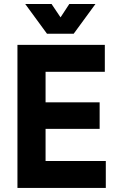

<svg xmlns="http://www.w3.org/2000/svg" viewBox="-20 -920 570 940"><path d="M210 -754.9Q183.6 -791 103.5 -900.4Q135.7 -900.4 232.4 -900.4Q243.2 -883.8 276.4 -835Q287.1 -851.6 319.3 -900.4Q350.6 -900.4 447.3 -900.4Q420.9 -863.3 340.8 -754.9Q308.6 -754.9 210 -754.9ZM203.1 -131.8Q276.4 -131.8 498 -131.8Q498 -98.6 498 0Q389.6 0 65.4 0Q65.4 -174.8 65.4 -700.2Q171.9 -700.2 493.2 -700.2Q493.2 -667 493.2 -568.4Q420.9 -568.4 203.1 -568.4Q203.1 -530.3 203.1 -418.9Q269.5 -418.9 467.8 -418.9Q467.8 -386.7 467.8 -289.1Q401.4 -289.1 203.1 -289.1Q203.1 -250 203.1 -131.8Z"/></svg>

Font: LeFont
Style: Regular
Weight: 700
Designer: Leryon MEDIA
Version: Version 1.0